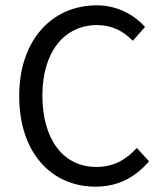

<svg xmlns="http://www.w3.org/2000/svg" viewBox="-20 -688 611 720"><path d="M338 12C422 12 486 -22 539 -83L493 -133C451 -87 404 -62 341 -62C217 -62 139 -165 139 -330C139 -493 221 -594 344 -594C400 -594 443 -571 478 -535L524 -587C485 -630 423 -668 343 -668C176 -668 52 -539 52 -328C52 -114 174 12 338 12Z"/></svg>

Font: DAIFUKU Sans
Style: Regular
Weight: 400
Designer: Original font ‘Source Han Sans JP’ : Paul D. Hunt
Foundry: Daifuku
Version: Version 1.000